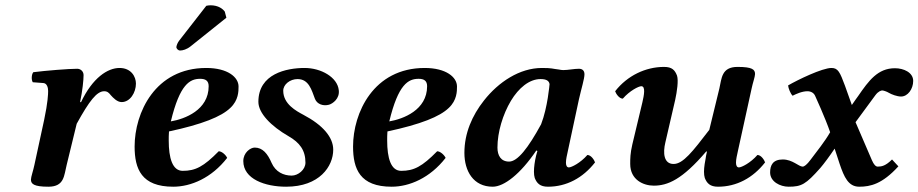

<svg xmlns="http://www.w3.org/2000/svg" viewBox="-20 -696 3473 726"><path d="M270 -228C318 -315 346 -351 374 -351C386 -351 392 -345 399 -336C408 -326 423 -310 440 -310C472 -310 494 -346 494 -380C494 -406 476 -439 432 -439C387 -439 330 -402 286 -309L283 -311C292 -353 296 -394 296 -412C296 -426 285 -436 272 -436C240 -436 153 -429 106 -423C99 -415 98 -394 104 -385L144 -382C158 -381 162 -364 162 -352C162 -341 161 -309 147 -243L110 -72C106 -52 97 -27 97 -17C97 -1 107 10 163 10C224 10 222 -33 232 -72Z M619 -199C745 -226 817 -255 851 -288C882 -317 882 -351 882 -369C882 -404 841 -439 760 -439C566 -439 489 -269 489 -142C489 -57 515 10 635 10C702 10 780 -23 839 -99C834 -110 819 -124 807 -124C750 -66 719 -50 671 -50C632 -50 618 -98 618 -165C618 -170 618 -191 619 -199ZM760 -674 658 -543C651 -534 648 -525 647 -519C646 -513 653 -505 661 -505C671 -505 686 -509 701 -521L836 -629L830 -652C823 -662 806 -676 776 -676C771 -676 763 -675 760 -674ZM769 -370C769 -280 679 -246 626 -237C660 -378 698 -398 737 -398C758 -398 769 -390 769 -370Z M1261 -355C1256 -404 1194 -439 1132 -439C1063 -439 957 -417 957 -311C957 -268 1005 -219 1071 -181C1113 -157 1135 -128 1135 -81C1135 -54 1107 -32 1083 -32C1052 -32 1022 -46 1007 -80C992 -115 973 -138 943 -138C927 -138 900 -119 900 -87C900 -19 982 10 1062 10C1188 10 1240 -67 1240 -130C1240 -177 1201 -223 1127 -262C1101 -276 1051 -302 1051 -353C1051 -377 1077 -397 1105 -397C1148 -397 1158 -356 1171 -322C1179 -302 1202 -294 1224 -300C1238 -304 1265 -323 1261 -355Z M1445 -199C1571 -226 1643 -255 1677 -288C1708 -317 1708 -351 1708 -369C1708 -404 1667 -439 1586 -439C1392 -439 1315 -269 1315 -142C1315 -57 1341 10 1461 10C1528 10 1606 -23 1665 -99C1660 -110 1645 -124 1633 -124C1576 -66 1545 -50 1497 -50C1458 -50 1444 -98 1444 -165C1444 -170 1444 -191 1445 -199ZM1595 -370C1595 -280 1505 -246 1452 -237C1486 -378 1524 -398 1563 -398C1584 -398 1595 -390 1595 -370Z M2169 -436C2151 -436 2128 -431 2110 -431C2104 -431 2099 -432 2094 -433C2067 -436 2069 -439 2029 -439C1945 -439 1865 -386 1810 -316C1765 -259 1736 -192 1736 -118C1736 -49 1770 10 1843 10C1886 10 1948 -38 2008 -127L2012 -125L2007 -107C2002 -86 1999 -64 1999 -47C1999 -38 2000 -29 2002 -23C2010 -3 2022 10 2052 10C2122 10 2184 -23 2230 -82C2227 -91 2215 -110 2201 -110C2175 -80 2141 -63 2131 -63C2123 -63 2120 -71 2120 -81C2120 -94 2124 -110 2127 -124L2169 -320C2178 -360 2190 -398 2190 -415C2190 -429 2182 -436 2169 -436ZM2026 -226C1977 -136 1937 -85 1905 -85C1874 -85 1861 -108 1861 -138C1861 -196 1881 -263 1912 -315C1941 -363 1981 -397 2024 -397C2045 -397 2056 -391 2058 -378C2058 -378 2051 -290 2026 -226Z M2650 -107C2646 -86 2642 -64 2642 -47C2642 -38 2643 -29 2645 -23C2653 -3 2665 10 2695 10C2765 10 2827 -23 2873 -82C2870 -91 2858 -110 2844 -110C2818 -80 2784 -63 2774 -63C2766 -63 2763 -71 2763 -81C2763 -94 2767 -110 2770 -124L2822 -361C2826 -381 2835 -406 2835 -416C2835 -433 2825 -443 2769 -443C2708 -443 2709 -400 2700 -361L2662 -205C2599 -123 2563 -76 2527 -76C2490 -76 2486 -117 2496 -158L2533 -318C2540 -350 2546 -392 2540 -410C2532 -431 2521 -443 2491 -443C2421 -443 2352 -410 2306 -351C2309 -342 2321 -323 2335 -323C2361 -353 2395 -370 2405 -370C2422 -370 2415 -335 2409 -309L2371 -150C2363 -116 2363 -95 2363 -78C2363 -77 2363 -77 2363 -76C2363 -16 2413 6 2452 6C2504 6 2559 -16 2651 -124L2653 -122C2644 -80 2650 -107 2650 -107Z M3062 -334C3062 -334 3101 -249 3119 -196C3099 -161 3069 -124 3045 -92C3031 -73 3021 -66 3015 -66C3000 -66 2977 -93 2940 -93C2903 -93 2892 -72 2892 -44C2892 -9 2930 10 2962 10C3011 10 3027 1 3082 -61C3095 -76 3118 -107 3136 -134L3155 -76C3172 -26 3188 10 3229 10C3271 10 3316 0 3377 -67L3353 -93C3329 -69 3314 -66 3299 -66C3291 -66 3284 -74 3277 -90L3215 -234L3290 -336C3301 -351 3312 -354 3316 -354C3320 -354 3333 -350 3341 -345C3351 -339 3372 -331 3387 -331C3413 -331 3433 -360 3433 -390C3433 -422 3397 -438 3364 -438C3299 -438 3265 -391 3225 -333C3225 -333 3209 -311 3201 -299L3175 -372C3156 -423 3149 -439 3124 -439C3089 -439 2996 -394 2960 -373C2961 -362 2969 -342 2977 -334C2989 -340 3012 -351 3033 -351C3046 -351 3057 -345 3062 -334Z"/></svg>

Font: Libertinus Serif
Style: Bold Italic
Weight: 700
Italic angle: -12°
Designer: Philipp H. Poll, Khaled Hosny
Foundry: Caleb Maclennan
Version: Version 7.050;RELEASE